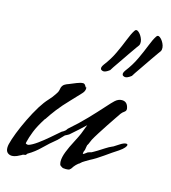

<svg xmlns="http://www.w3.org/2000/svg" viewBox="-107 -727 731 821"><g transform="rotate(15 258.0 -316.5)"><path d="M412 -441Q401 -436 393 -441Q390 -442 389 -445Q385 -452 395 -466Q419 -497 435 -531Q451 -565 462.5 -594.5Q474 -624 484 -639Q490 -650 500.5 -642Q511 -634 518 -619Q522 -611 523 -601.5Q524 -592 520 -585Q520 -585 510.5 -572Q501 -559 487.5 -539Q474 -519 460.5 -499.5Q447 -480 437.5 -466Q428 -452 428 -451Q419 -444 412 -441ZM316 -441Q305 -436 297 -441Q294 -442 293 -445Q289 -452 299 -466Q323 -497 339 -531Q355 -565 366.5 -594.5Q378 -624 388 -639Q394 -650 404.5 -642Q415 -634 422 -619Q426 -611 427 -601.5Q428 -592 424 -585Q424 -585 414.5 -572Q405 -559 391.5 -539Q378 -519 364.5 -499.5Q351 -480 341.5 -466Q332 -452 332 -451Q323 -444 316 -441ZM21 12Q9 12 1 5Q-7 -2 -7 -17Q-7 -21 -6.5 -25Q-6 -29 -5 -33Q0 -54 12 -85Q24 -116 41 -151Q58 -186 77 -217Q94 -244 109.5 -260.5Q125 -277 135 -293Q143 -304 144 -310.5Q145 -317 147 -324Q151 -335 159.5 -340Q168 -345 175 -347Q192 -354 208 -360.5Q224 -367 235 -367Q242 -367 247 -357.5Q252 -348 252 -355V-356Q253 -353 253 -348Q253 -336 242 -324.5Q231 -313 202 -282Q172 -251 152 -225Q132 -199 118 -177H117Q92 -138 81 -110Q70 -82 65 -60Q64 -55 65 -54Q66 -53 70 -52Q73 -51 78 -52Q93 -57 114.5 -72.5Q136 -88 157.5 -106.5Q179 -125 194 -138Q199 -143 203.5 -145Q208 -147 211 -150Q216 -153 218.5 -157.5Q221 -162 225 -165Q261 -196 294 -230.5Q327 -265 351 -292Q375 -319 384 -327Q398 -340 414 -340Q437 -340 443 -315Q447 -302 437.5 -295.5Q428 -289 423 -282Q419 -276 407 -258.5Q395 -241 380.5 -219Q366 -197 353 -176.5Q340 -156 333 -143Q328 -133 326.5 -128Q325 -123 320 -115V-116Q319 -114 318 -105.5Q317 -97 316 -93Q312 -86 311.5 -79Q311 -72 313 -75Q313 -74 319 -78Q325 -82 330 -86Q332 -87 338.5 -89Q345 -91 346 -91L355 -96Q356 -96 369.5 -104.5Q383 -113 397 -122Q411 -131 412 -131Q423 -137 424.5 -137Q426 -137 430 -139.5Q434 -142 451 -153Q469 -165 479 -165Q486 -165 486 -160Q486 -156 479.5 -148Q473 -140 457 -129Q432 -113 402 -91.5Q372 -70 346 -57Q337 -51 327.5 -46Q318 -41 309 -32L308 -31Q306 -31 298.5 -24Q291 -17 290 -15Q286 -11 283 -5.5Q280 0 274 4H275Q271 6 266.5 6.5Q262 7 258 7Q244 7 241 4Q239 2 235.5 0.5Q232 -1 230 -6Q228 -14 228 -20Q228 -38 237.5 -62.5Q247 -87 263 -117Q276 -142 282 -156Q288 -170 291 -179.5Q294 -189 298 -198Q284 -185 269 -171Q254 -157 234 -140Q231 -138 225 -135Q219 -132 217 -131L192 -105Q161 -80 137 -56Q113 -32 84 -15V-16Q83 -15 81.5 -12.5Q80 -10 77 -8V-7Q73 -6 70 -6Q67 -6 65 -5Q59 -1 53 1.5Q47 4 42 7Q30 12 21 12Z"/></g></svg>

Font: Vujahday Script
Style: Regular
Weight: 400
Designer: Robert E. Leuschke
Foundry: Robert E. Leuschke
Version: Version 1.010; ttfautohint (v1.8.3)